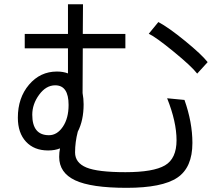

<svg xmlns="http://www.w3.org/2000/svg" viewBox="-20 -816 1040 898"><path d="M63.5 -265.6Q63.5 -358.4 115.7 -419.9Q168 -481.4 246.1 -481.4Q275.4 -481.4 297.9 -472.7V-589.8H95.7V-657.2H297.9V-795.9H368.2L367.2 -657.2H566.4V-589.8H367.2L366.2 -380.9Q371.1 -354.5 371.1 -328.1Q371.1 -252.9 343.8 -200.2Q331.1 -151.4 331.1 -103Q331.1 -54.7 383.8 -32.7Q436.5 -10.7 566.9 -10.7Q697.3 -10.7 751.5 -42.5Q805.7 -74.2 805.7 -160.2Q805.7 -246.1 761.7 -356.4L842.8 -348.6Q879.9 -244.1 879.9 -147.5Q879.9 -32.2 809.1 15.1Q738.3 62.5 572.3 62.5Q406.2 62.5 331.5 27.3Q256.8 -7.8 256.8 -82Q256.8 -103.5 260.7 -122.1Q237.3 -112.3 205.1 -112.3Q139.6 -112.3 101.6 -153.3Q63.5 -194.3 63.5 -265.6ZM130.9 -279.3Q130.9 -183.6 209 -183.6Q247.1 -183.6 273.9 -223.1Q300.8 -262.7 300.8 -325.2Q300.8 -417 238.3 -417Q195.3 -417 163.1 -373Q130.9 -329.1 130.9 -279.3ZM675.8 -658.2 720.7 -712.9Q768.6 -687.5 845.7 -624.5Q922.9 -561.5 951.2 -525.4L902.3 -471.7Q876 -505.9 792.5 -574.2Q709 -642.6 675.8 -658.2Z"/></svg>

Font: GenEi M Gothic v2 Regular
Style: Regular
Weight: 400
Version: Version 2.0